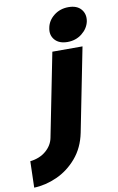

<svg xmlns="http://www.w3.org/2000/svg" viewBox="-209 -774 634 1028"><g transform="rotate(-10 108.0 -260.0)"><path d="M23 -47Q15 -7 -19 22Q-53 51 -105 57L-109 200Q-46 198 16 170Q78 142 124.5 87.5Q171 33 187 -46L277 -500H113ZM203 -537Q157 -537 134 -563.5Q111 -590 119 -628Q126 -667 159.5 -693.5Q193 -720 239 -720Q285 -720 307.5 -693.5Q330 -667 323 -628Q315 -590 281.5 -563.5Q248 -537 203 -537Z"/></g></svg>

Font: Albert Sans Black
Style: Italic
Weight: 900
Italic angle: -11.25°
Designer: Andreas Rasmussen
Foundry: a.Foundry
Version: Version 1.025